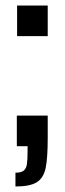

<svg xmlns="http://www.w3.org/2000/svg" viewBox="-20 -530 236 696"><path d="M42 -399V-510H153V-399ZM80 15V0H41V-111H153V-31Q153 43 145.5 79Q138 115 113.5 130.5Q89 146 36 146V96Q57 96 66 88.5Q75 81 77.5 65.5Q80 50 80 15Z"/></svg>

Font: Saira Ultra Condensed
Style: Bold
Weight: 700
Width: 1
Designer: Hector Gatti with collaboration of the Omnibus-Type team
Foundry: Omnibus-Type
Version: Version 1.001; ttfautohint (v1.8)